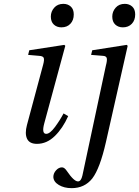

<svg xmlns="http://www.w3.org/2000/svg" viewBox="-20 -735 722 997"><path d="M563 -649Q563 -675 580.5 -695Q598 -715 628 -715Q651 -715 666.5 -701Q682 -687 682 -660Q682 -630 664.5 -611.5Q647 -593 618 -593Q594 -593 578.5 -607.5Q563 -622 563 -649ZM257 184Q257 165 271 149.5Q285 134 302 134Q315 134 328 154Q364 207 385 207Q401 207 408 176L530 -395Q537 -421 534.5 -432.5Q532 -444 515 -445L453 -450L459 -474L638 -502L643 -497L530 3Q499 140 459 192Q419 242 352 242Q313 242 285.5 225.5Q258 209 257 184ZM244 -649Q244 -675 261.5 -695Q279 -715 309 -715Q332 -715 347.5 -701Q363 -687 363 -660Q363 -630 345.5 -611.5Q328 -593 299 -593Q275 -593 259.5 -607.5Q244 -622 244 -649ZM120 -86 204 -399Q211 -425 207 -434.5Q203 -444 183 -445L126 -450L132 -474L314 -502L319 -497L210 -95Q195 -40 220 -40Q239 -40 265 -75Q291 -110 310 -146L334 -132Q306 -69 264.5 -28.5Q223 12 172 12Q133 12 120.5 -14.5Q108 -41 120 -86Z"/></svg>

Font: Lingua Franca
Style: Italic
Weight: 400
Italic angle: -13°
Version: Version 1.19